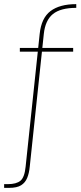

<svg xmlns="http://www.w3.org/2000/svg" viewBox="-58 -773 394 929"><path d="M-38 136V118H-20Q21 118 41 101.5Q61 85 66 33L134 -609Q142 -686 186.5 -719.5Q231 -753 311 -753V-735Q235 -735 198 -705Q161 -675 154 -609L86 33Q83 65 73.5 88Q64 111 44 123.5Q24 136 -14 136ZM38 -523V-541H296V-523Z"/></svg>

Font: DM Sans 28pt Thin
Style: Regular
Weight: 250
Version: Version 4.004;gftools[0.9.30]